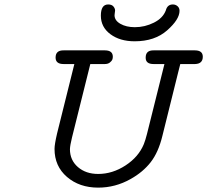

<svg xmlns="http://www.w3.org/2000/svg" viewBox="-20 -839 939 870"><path d="M227.1 -164.1Q227.1 -185.1 238.8 -234.9L316.9 -548.8H268.1Q231.9 -548.8 231.9 -578.1Q231.9 -611.3 268.1 -610.8H455.1Q491.2 -610.8 491.2 -582Q491.2 -575.2 489 -569.1Q486.8 -563 478 -555.9Q469.2 -548.8 455.1 -548.8H389.2Q387.2 -539.1 306.2 -215.8Q297.4 -179.7 296.9 -163.1Q296.9 -113.3 333 -82Q369.1 -50.8 424.8 -50.8Q489.7 -50.8 548.8 -89.4Q607.9 -127.9 631.8 -186Q638.7 -203.1 646 -231.9L725.1 -548.8H675.8Q639.6 -548.8 640.1 -578.1Q640.1 -611.3 675.8 -610.8H862.8Q898.9 -610.8 898.9 -582Q898.9 -549.8 863.8 -548.8H796.9L788.1 -514.2L715.8 -223.1Q697.8 -148.9 662.8 -104Q627.9 -59.1 571.8 -27.8Q502.9 11.2 424.8 11.2Q339.8 11.2 283.4 -37.4Q227.1 -85.9 227.1 -164.1ZM437 -768.1Q437 -818.8 470.2 -818.8Q486.3 -818.8 493.9 -809.8Q501.5 -800.8 501.5 -791Q501.5 -788.1 500.2 -781Q499 -773.9 499 -770Q499 -746.1 525.6 -731Q552.2 -715.8 591.3 -715.8Q636.2 -715.8 677.2 -736.3Q718.3 -756.8 731.4 -792Q738.3 -818.8 763.2 -818.8Q775.4 -818.8 784.4 -811Q793.5 -803.2 793.5 -790Q793.5 -751 737.3 -701.4Q681.2 -651.9 590.3 -651.9Q523.4 -651.9 480.2 -684.1Q437 -716.3 437 -768.1Z"/></svg>

Font: CMU Typewriter Text Variable Width
Style: Italic
Weight: 500
Italic angle: -14.04°
Version: Version 0.7.0